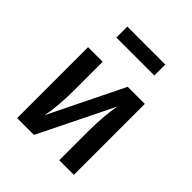

<svg xmlns="http://www.w3.org/2000/svg" viewBox="-210 -903 1036 1036"><g transform="rotate(45 307.5 -385.0)"><path d="M524.1 -541.5V0H412.8V-222.6Q412.8 -281.5 417.4 -334.1Q422.1 -386.7 429.7 -426.7L219.5 0H91.3V-541.5H202.6V-318.5Q202.6 -262.6 197.9 -208.5Q193.3 -154.4 185.1 -116.4L393.8 -541.5ZM452.3 -686.2H162.6V-769.7H452.3Z"/></g></svg>

Font: Fira Code Medium
Style: Regular
Weight: 500
Designer: Carrois Corporate, Edenspiekermann AG, Nikita Prokopov
Foundry: Carrois Corporate, Edenspiekermann AG, Nikita Prokopov
Version: Version 6.002